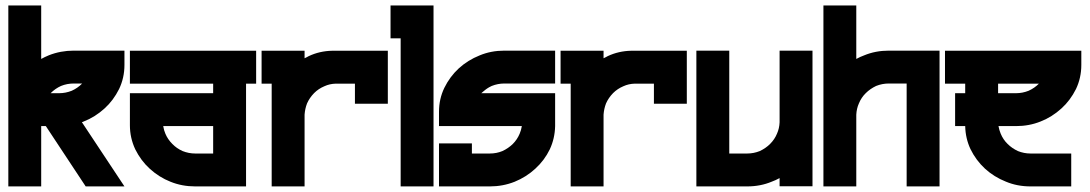

<svg xmlns="http://www.w3.org/2000/svg" viewBox="-20 -667 3899 687"><path d="M425.3 -485.8V-434.6Q425.3 -388.7 406.2 -348.6Q385.7 -307.6 354.5 -279.3Q320.8 -248.5 279.8 -232.4Q276.4 -230.5 272.9 -230L425.3 0H286.6L144 -215.8H127.4V0H9.8V-647.5H127.4V-456.1Q139.6 -462.9 154.8 -469.2Q196.8 -485.8 243.7 -485.8ZM273.4 -367.7Q273.9 -367.7 274.4 -368.2H243.7Q219.7 -368.2 198.2 -359.4Q177.7 -350.1 161.6 -334Q161.1 -334 161.1 -333.7Q161.1 -333.5 160.6 -333.5H191.4Q214.8 -333.5 236.8 -342.3Q258.3 -352.1 273.4 -367.7Z M896.5 -367.7H860.4V0H678.7Q631.3 0 590.3 -16.6Q549.3 -32.7 515.6 -63.5Q484.4 -91.8 463.9 -132.8Q444.8 -173.8 444.8 -218.8V-333.5H742.7V-367.7H444.8V-485.4H896.5ZM678.7 -117.7H742.7V-215.8H564Q566.4 -200.7 571.8 -188.5Q580.1 -168.5 596.7 -151.9Q611.8 -136.2 633.3 -126.5Q655.3 -117.7 678.7 -117.7Z M1367.7 -485.4V-295.9H1250V-367.7H1181.6Q1159.7 -367.2 1140.6 -358.4Q1119.6 -349.6 1104 -334Q1087.4 -316.9 1078.6 -296.9Q1071.3 -277.8 1069.8 -256.8V0H952.1V-367.7H916V-485.4H1069.8V-458.5Q1072.8 -460 1078.1 -462.6Q1083.5 -465.3 1085 -466.3Q1123.5 -484.4 1168 -485.4Z M1377.4 -647.5H1531.2V0H1413.6V-529.8H1377.4Z M1966.3 -333.5V-215.8Q1965.3 -171.4 1947.3 -132.8Q1928.2 -93.3 1895.5 -63.5Q1863.3 -33.7 1821.3 -16.6Q1779.3 0 1732.4 0H1550.8V-153.8H1668.5V-117.7H1732.4Q1756.8 -117.7 1777.8 -126.5Q1798.8 -136.2 1814.9 -151.9Q1830.6 -167.5 1839.4 -188.5Q1844.7 -200.7 1847.2 -215.8H1550.8V-267.1Q1550.8 -313 1569.8 -352.5Q1589.4 -392.6 1621.6 -422.4Q1654.3 -452.1 1696.3 -468.8Q1736.8 -485.8 1784.7 -485.8H1966.3V-368.2H1784.7Q1761.2 -368.2 1739.3 -359.4Q1733.4 -356.4 1729.7 -354.5Q1726.1 -352.5 1722.7 -350.1Q1719.2 -347.7 1717.3 -346.2Q1715.3 -344.7 1710.4 -340.6Q1705.6 -336.4 1702.1 -333.5Z M2437.5 -485.4V-295.9H2319.8V-367.7H2251.5Q2229.5 -367.2 2210.4 -358.4Q2189.5 -349.6 2173.8 -334Q2157.2 -316.9 2148.4 -296.9Q2141.1 -277.8 2139.6 -256.8V0H2022V-367.7H1985.8V-485.4H2139.6V-458.5Q2142.6 -460 2147.9 -462.6Q2153.3 -465.3 2154.8 -466.3Q2193.4 -484.4 2237.8 -485.4Z M2471.7 0V-485.8H2589.4V-117.7H2653.3Q2676.8 -117.7 2698.7 -126.5Q2720.2 -136.7 2735.4 -151.9Q2752 -168.5 2760.3 -189Q2768.6 -207.5 2769.5 -229.5V-485.8H2887.2V-0.5H2769.5V-29.8Q2755.4 -22 2741.7 -17.1Q2701.2 0 2653.3 0Z M3341.8 -485.8V0H3224.1V-368.2H3160.2Q3136.7 -368.2 3114.7 -359.4Q3093.3 -349.1 3078.1 -334Q3062 -318.4 3053.2 -296.9Q3044.9 -278.3 3043.9 -256.3V0H2926.3V-647.5H3043.9V-456.1Q3058.1 -463.9 3071.8 -468.8Q3112.3 -485.8 3160.2 -485.8Z M3849.1 -485.4V-434.6Q3849.1 -388.7 3830.1 -348.6Q3809.6 -307.6 3778.3 -279.3Q3744.6 -248.5 3703.6 -232.4Q3662.6 -215.8 3615.2 -215.8H3552.7Q3555.2 -201.7 3560.5 -189Q3569.3 -167.5 3585.4 -151.9Q3600.6 -136.7 3622.1 -126.5Q3644 -117.7 3667.5 -117.7H3813V0H3667.5Q3619.6 0 3579.1 -17.1Q3537.1 -33.7 3504.4 -63.5Q3472.2 -93.3 3452.6 -133.3Q3434.6 -171.4 3433.6 -215.8H3397.5V-333.5H3433.6V-367.7H3361.3V-485.4ZM3660.6 -342.3Q3682.1 -352.1 3697.3 -367.7H3551.3V-333.5H3615.2Q3638.7 -333.5 3660.6 -342.3Z"/></svg>

Font: Sangha Kali
Style: Regular
Weight: 400
Designer: Seslavinskaya Anna
Foundry: Popkern
Version: Version 2.000;PS 002.000;hotconv 1.0.88;makeotf.lib2.5.64775